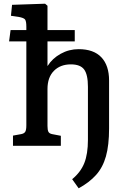

<svg xmlns="http://www.w3.org/2000/svg" viewBox="-20 -786 692 1035"><path d="M404 229 369 180Q415 142 434.5 93Q454 44 454 -32V-318Q454 -384 433.5 -411.5Q413 -439 362 -439Q305 -439 270.5 -404Q236 -369 236 -306V-107Q236 -85 241 -75.5Q246 -66 261 -63L308 -54V0H50V-55L94 -63Q110 -66 116 -75.5Q122 -85 122 -111V-563H29L37 -624H122V-642Q122 -672 115 -681Q108 -690 80 -695L39 -701L45 -760L223 -766L236 -755V-624H383V-563H236V-431H237Q262 -471 307 -496Q352 -521 404 -521Q485 -521 526.5 -477Q568 -433 568 -352V-94Q568 -3 551 57Q534 117 497.5 157.5Q461 198 404 229Z"/></svg>

Font: Literata Medium
Style: Regular
Weight: 500
Designer: Latin by Veronika Burian and Jose Scaglione. Greek by Irene Vlachou. Cyrillic by Vera Evstafieva.
Foundry: TypeTogether
Version: Version 3.103; ttfautohint (v1.8.4.7-5d5b);gftools[0.9.29]